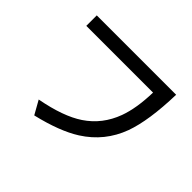

<svg xmlns="http://www.w3.org/2000/svg" viewBox="-162 -1005 1323 1323"><g transform="rotate(45 499.5 -344.0)"><path d="M110.8 -740.2H884.3Q877.4 -482.4 824.7 -336.4Q762.2 -166.5 608.9 -68.8Q493.7 4.4 293.5 51.8L237.8 -47.4Q439.9 -85.4 548.3 -158.2Q667.5 -237.8 719.2 -378.4Q757.3 -482.4 761.2 -638.2H110.8Z"/></g></svg>

Font: UDEV Gothic 35
Style: Bold
Weight: 700
Version: v2.1.0; ttfautohint (v1.8.4.7-5d5b-dirty) -l 6 -r 45 -G 200 